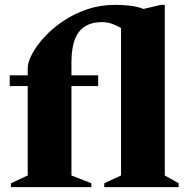

<svg xmlns="http://www.w3.org/2000/svg" viewBox="-20 -770 775 790"><path d="M25 0V-16L94 -48V-416H20V-460H94V-488Q94 -514 112 -548Q130 -582 162.5 -617.5Q195 -653 239.5 -683Q284 -713 338 -731.5Q392 -750 453 -750Q486 -750 515 -746.5Q544 -743 566 -735Q569 -734 570 -733L642 -750H658V-48L715 -16V0H409V-16L478 -48V-655Q458 -666 439.5 -672.5Q421 -679 400 -679Q336 -679 305 -639Q274 -599 274 -513V-460H384V-416H274V-48L356 -16V0Z"/></svg>

Font: Spectral SC ExtraBold
Style: Regular
Weight: 800
Designer: Jean-Baptiste Levee
Foundry: Production Type
Version: Version 2.001